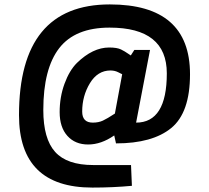

<svg xmlns="http://www.w3.org/2000/svg" viewBox="-20 -730 947 869"><path d="M500 -216 533 -394Q532 -394 516 -402.5Q500 -411 480 -411Q422 -411 387 -353.5Q352 -296 352 -225Q352 -175 400 -175Q426 -175 445.5 -184Q465 -193 500 -216ZM505 -81 497 -117Q438 -76 379 -76Q320 -76 285 -115Q250 -154 250 -222.5Q250 -291 272 -351Q294 -411 328 -445Q400 -515 474 -515Q510 -515 528 -506Q546 -497 558.5 -488Q571 -479 572 -479L588 -504H659L596 -175Q735 -175 735 -398Q735 -605 476 -605Q320 -605 248 -512Q176 -419 176 -232Q176 -102 229.5 -42.5Q283 17 402 17H573L577 111Q492 119 398 119Q66 119 66 -209Q66 -710 477 -710Q840 -710 840 -394Q840 -220 755 -150.5Q670 -81 505 -81Z"/></svg>

Font: Gudea
Style: Bold
Weight: 700
Designer: Agustina Mingote
Foundry: Agustina Mingote
Version: Version 1.002